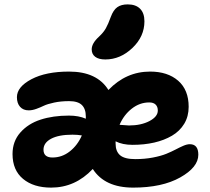

<svg xmlns="http://www.w3.org/2000/svg" viewBox="-20 -833 957 875"><path d="M460 -562Q429.7 -562 413.8 -574.2Q397.9 -586.4 397.9 -607.9Q397.9 -635.7 431.2 -666Q451.7 -685.1 462.4 -704.1Q473.1 -723.1 484.9 -755.9Q496.6 -787.6 514.6 -800.3Q532.7 -813 562 -813Q598.6 -813 618.4 -793.2Q638.2 -773.4 638.2 -735.8Q638.2 -666.5 583.3 -614.3Q528.3 -562 460 -562ZM212.9 22Q132.8 22 85 -17.8Q37.1 -57.6 37.1 -130.9Q37.1 -189 72.8 -229.2Q108.4 -269.5 165 -287.8Q221.7 -306.2 293.9 -306.2Q338.9 -306.2 371.1 -292V-301.8Q371.1 -336.9 353 -354.5Q335 -372.1 294.9 -372.1Q257.3 -372.1 226.6 -365.5Q195.8 -358.9 179.7 -351.1Q163.6 -343.3 145.3 -336.7Q127 -330.1 110.8 -330.1Q85.9 -330.1 71.5 -346.2Q57.1 -362.3 57.1 -390.1Q57.1 -437 123 -471.9Q189 -506.8 294.9 -506.8Q421.9 -506.8 474.1 -422.9Q554.7 -506.8 664.1 -506.8Q744.1 -506.8 792 -465.1Q839.8 -423.3 839.8 -346.2Q839.8 -302.7 819.6 -269Q799.3 -235.4 763.9 -214.6Q728.5 -193.8 682.9 -183.3Q637.2 -172.9 584 -172.9Q538.1 -172.9 506.8 -189V-178.2Q506.8 -143.1 527.3 -125.5Q547.9 -107.9 596.2 -107.9Q639.6 -107.9 676.5 -115Q713.4 -122.1 737.3 -131.8Q761.2 -141.6 780.3 -151.6Q799.3 -161.6 815.7 -168.7Q832 -175.8 845.2 -175.8Q883.8 -175.8 883.8 -127.9Q883.8 -70.8 801.3 -24.4Q718.8 22 586.9 22Q457.5 22 402.8 -63Q322.8 22 212.9 22ZM660.2 -366.2Q616.7 -366.2 580.6 -337.9Q544.4 -309.6 524.9 -264.2Q558.6 -261.2 567.9 -261.2Q622.6 -261.2 660.9 -281.2Q699.2 -301.3 699.2 -329.1Q699.2 -346.7 689.2 -356.4Q679.2 -366.2 660.2 -366.2ZM178.2 -150.9Q178.2 -115.2 219.2 -115.2Q262.7 -115.2 298.1 -143.1Q333.5 -170.9 353 -215.8Q333.5 -219.2 310.1 -219.2Q247.6 -219.2 212.9 -200.7Q178.2 -182.1 178.2 -150.9Z"/></svg>

Font: Shantell Sans Irregular Bouncy
Style: Bold
Weight: 700
Designer: Stephen Nixon, Anya Danilova, Shantell Martin
Foundry: Arrow Type
Version: Version 1.006;[9816181b4]